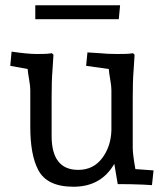

<svg xmlns="http://www.w3.org/2000/svg" viewBox="-20 -699 629 729"><path d="M24 -503Q85 -494 118.5 -494Q152 -494 161 -495L177 -497L183 -491L179 -428Q176 -393 176 -327V-183Q176 -54 277 -54Q334 -54 367.5 -98Q401 -142 403 -204V-357Q403 -372 398.5 -397.5Q394 -423 393 -437L307 -449L312 -500L360 -497Q387 -494 423.5 -494Q460 -494 469 -495L485 -497L491 -491L487 -428Q484 -393 484 -327V-137Q484 -114 494 -57L563 -52L557 4L524 2Q478 0 427 0L414 -77Q364 10 259 10Q158 10 125 -54Q95 -111 95 -217V-357Q95 -372 90.5 -397.5Q86 -423 85 -437L19 -449ZM114 -626V-679H436L431 -626Z"/></svg>

Font: Andada
Style: Regular
Weight: 400
Designer: Carolina Giovagnoli
Foundry: Carolina Giovagnoli
Version: Version 1.002